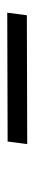

<svg xmlns="http://www.w3.org/2000/svg" viewBox="197 -184 95 529"><g transform="rotate(90 244.5 80.5)"><path d="M377 53 22 54 15 108 370 107Z"/></g></svg>

Font: United Sans ExtraLight
Style: Italic
Weight: 200
Italic angle: -8°
Designer: Pablo Impallari, Rodrigo Fuenzalida (Modified by Dan O. Williams)
Version: Version 1.000;PS 001.000;hotconv 1.0.88;makeotf.lib2.5.64775